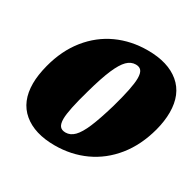

<svg xmlns="http://www.w3.org/2000/svg" viewBox="-150 -851 1055 1032"><g transform="rotate(30 377.5 -334.5)"><path d="M755 -450Q755 -397 739 -336Q709 -224 646 -146Q583 -68 496 -28Q409 12 307 12Q182 12 111 -47.5Q40 -107 40 -219Q40 -270 57 -336Q86 -447 148.5 -524.5Q211 -602 297.5 -641.5Q384 -681 487 -681Q613 -681 684 -621.5Q755 -562 755 -450ZM317 -329Q277 -189 277 -136Q277 -105 288 -91Q299 -77 323 -77Q353 -77 377 -101.5Q401 -126 424 -180Q447 -234 475 -329Q514 -467 514 -523Q514 -555 503 -569Q492 -583 469 -583Q439 -583 415 -559Q391 -535 367.5 -480.5Q344 -426 317 -329Z"/></g></svg>

Font: Shrikhand
Style: Regular
Weight: 400
Italic angle: -14°
Designer: Jonny Pinhorn
Foundry: Jonny Pinhorn
Version: Version 1.001;PS 1.001;hotconv 1.0.88;makeotf.lib2.5.647800